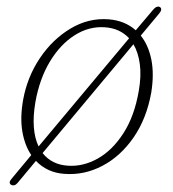

<svg xmlns="http://www.w3.org/2000/svg" viewBox="-20 -515 521 577"><path d="M13.5 40.5Q4 34 15 22L74 -49Q54.5 -77.5 47.2 -119.5Q40 -161.5 49.5 -215Q62 -284 100 -340.5Q138 -397 192 -429.2Q246 -461.5 306 -457Q354.5 -453.5 388 -424L439.5 -485Q450.5 -498.5 460.5 -494Q469.5 -487.5 458 -474L403 -408Q426 -379.5 434.8 -336Q443.5 -292.5 434.5 -236.5Q420.5 -158.5 381.5 -102Q342.5 -45.5 288 -16.8Q233.5 12 173.5 7.5Q122 4 88 -31.5L33 34.5Q24 45.5 13.5 40.5ZM86.5 -209Q79 -165.5 81.8 -132Q84.5 -98.5 96 -75L368 -400Q340 -430 295.5 -433Q247.5 -436.5 204.2 -409Q161 -381.5 130 -330Q99 -278.5 86.5 -209ZM184.5 -17Q230.5 -14 274.2 -38.8Q318 -63.5 351 -114.8Q384 -166 397 -241.5Q405 -287 400.2 -322.2Q395.5 -357.5 381 -382L108 -55Q135.5 -20 184.5 -17Z"/></svg>

Font: Fraunces 9pt Soft Thin
Style: Italic
Weight: 100
Italic angle: -16°
Version: Version 1.000;[b76b70a41]